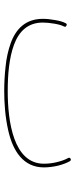

<svg xmlns="http://www.w3.org/2000/svg" viewBox="257 -612 356 910"><g transform="rotate(90 435.0 -157.0)"><path d="M69.3 -182.1C69.3 -101.6 115.7 -54.7 184.6 -29.8C218.8 -17.6 255.9 -9.3 295.9 -5.4C335.4 -1 374 1 411.6 1C466.8 1 534.7 -3.4 598.6 -18.1C693.8 -39.6 773.4 -88.4 773.4 -187C773.4 -209 770.5 -231.4 765.1 -254.4C759.3 -277.3 752 -295.9 743.7 -310.5C741.7 -313.5 739.3 -314.9 736.8 -314.9C735.4 -314.9 733.9 -314.5 731.9 -313.5C729 -311.5 727.5 -309.1 727.5 -306.6C727.5 -305.2 728 -303.7 729 -301.8C736.3 -289.1 742.7 -272 748 -250.5C753.4 -229 755.9 -208 755.9 -187C755.9 -42.5 554.7 -15.6 411.6 -15.6C335 -15.6 255.4 -22 191.9 -45.4C128.4 -68.8 86.9 -111.3 86.9 -182.1C86.9 -198.7 88.9 -217.3 92.3 -237.3C95.7 -257.3 100.1 -272 105.5 -282.2C106.4 -284.2 106.9 -285.6 106.9 -287.1C106.9 -290 105 -292.5 101.6 -293.9C99.6 -294.9 98.1 -295.4 96.7 -295.4C93.8 -295.4 91.3 -293.5 89.8 -290C83.5 -277.8 78.6 -261.2 75.2 -240.7C71.3 -219.7 69.3 -200.2 69.3 -182.1Z"/></g></svg>

Font: Mikhak Thin
Style: Regular
Weight: 100
Designer: Amin Abedi
Version: Version 3.2